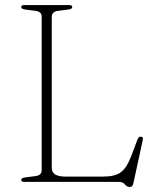

<svg xmlns="http://www.w3.org/2000/svg" viewBox="-20 -720 623 760"><path d="M251.5 -682.5 209.5 -677Q185 -674 185 -654V-54.5Q185 -21 239.5 -21H389Q435.5 -21 458.8 -38.5Q482 -56 500 -103.5L524.5 -168.5Q528.5 -179 537 -179Q548.5 -179 545 -165L507.5 7.5Q504.5 20 494.5 20Q482 20 474.5 10Q467 0 449.5 0H76.5Q64 0 64 -8Q64 -15.5 78.5 -17.5L120.5 -23Q145 -26 145 -46V-654Q145 -674 120.5 -677L78.5 -682.5Q64 -684.5 64 -692Q64 -700 76.5 -700H253.5Q266 -700 266 -692Q266 -684.5 251.5 -682.5Z"/></svg>

Font: Fraunces 9pt Thin
Style: Regular
Weight: 100
Version: Version 1.000;[b76b70a41]